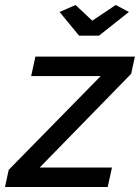

<svg xmlns="http://www.w3.org/2000/svg" viewBox="-57 -750 561 770"><path d="M-22 -69 347 -445H68L85 -523H484L469 -454L102 -78H392L375 0H-37ZM182 -702 246 -730 313 -667 407 -730 460 -702 340 -607H260Z"/></svg>

Font: Raleway Thin SemiBold
Style: Italic
Weight: 600
Italic angle: -12°
Version: Version 4.026